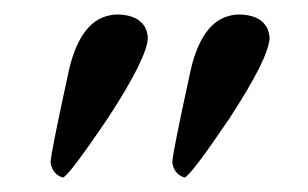

<svg xmlns="http://www.w3.org/2000/svg" viewBox="-20 -582 425 265"><path d="M309.1 -562Q339.4 -562 349.1 -542.5Q351.6 -536.1 352.1 -529.8Q351.1 -502 296.9 -418.9Q243.7 -340.3 234.9 -336.9Q220.2 -341.3 217.8 -357.9Q218.3 -371.1 241.2 -476.1Q256.3 -553.2 300.3 -561Q304.7 -562 309.1 -562ZM141.1 -562Q171.4 -562 181.2 -542.5Q183.6 -536.1 184.1 -529.8Q183.1 -502 128.9 -418.9Q75.7 -340.3 66.9 -336.9Q52.2 -341.3 49.8 -357.9Q50.3 -371.1 73.2 -476.1Q88.4 -553.2 132.3 -561Q137.2 -562 141.1 -562Z"/></svg>

Font: Linux Biolinum O
Style: Regular
Weight: 400
Designer: Philipp H. Poll
Foundry: Philipp H. Poll
Version: Version 1.0.4